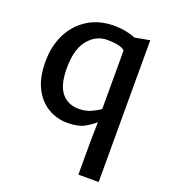

<svg xmlns="http://www.w3.org/2000/svg" viewBox="-146 -670 904 1023"><g transform="rotate(20 306.0 -158.5)"><path d="M266.5 8Q208 8 157.8 -21Q107.5 -50 76.8 -109Q46 -168 46 -258.5Q46 -349 81 -417.8Q116 -486.5 179 -525.2Q242 -564 326 -564Q364 -564 396.8 -556.8Q429.5 -549.5 448.5 -541.5L532 -557V247H417V68L419 -51.5Q399 -32 363.2 -12Q327.5 8 266.5 8ZM165 -272Q163.5 -174 199 -128.5Q234.5 -83 298.5 -83Q337.5 -83 368.8 -97.5Q400 -112 417 -125.5V-457.5Q401.5 -470.5 376.5 -475.5Q351.5 -480.5 317.5 -480.5Q254 -480.5 210 -427.8Q166 -375 165 -272Z"/></g></svg>

Font: Merriweather Sans
Style: Regular
Weight: 400
Designer: Eben Sorkin
Foundry: Eben Sorkin
Version: Version 1.008; ttfautohint (v1.7.19-72a1) -l 8 -r 50 -G 200 